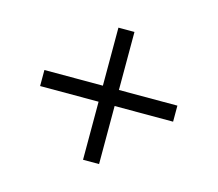

<svg xmlns="http://www.w3.org/2000/svg" viewBox="-72 -626 704 621"><g transform="rotate(15 280.0 -316.0)"><path d="M57.1 -342.8H252.9V-537.1H306.6V-342.8H502.4V-289.1H306.6V-94.7H252.9V-289.1H57.1Z"/></g></svg>

Font: VidalokaRegular
Style: Regular
Weight: 400
Designer: Cyreal (www.cyreal.org)
Foundry: Cyreal (www.cyreal.org)
Version: Version 1.000